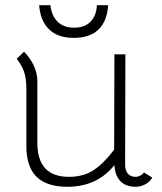

<svg xmlns="http://www.w3.org/2000/svg" viewBox="-20 -708 619 735"><path d="M238 7Q163 7 124 -27.5Q85 -62 81 -135V-364Q81 -408 72 -433.5Q63 -459 44 -483L72 -510Q95 -487 109 -457.5Q123 -428 123 -397V-161Q123 -31 244 -31Q299 -31 338 -56.5Q377 -82 417 -135L418 -500H460L459 -78Q459 -54 470 -42.5Q481 -31 499 -31Q508 -31 517.5 -36Q527 -41 531 -48L563 -28Q553 -11 535.5 -2Q518 7 499 7Q462 7 441 -14.5Q420 -36 418 -76Q352 7 238 7ZM130 -688H173Q177 -649 200 -625.5Q223 -602 264 -602Q304 -602 326.5 -625Q349 -648 351 -688H394Q390 -626 356.5 -594.5Q323 -563 263 -563Q201 -563 167.5 -596Q134 -629 130 -688Z"/></svg>

Font: Bellota Light
Style: Regular
Weight: 300
Designer: Kemie Guaida
Foundry: Kemie Guaida
Version: Version 4.001